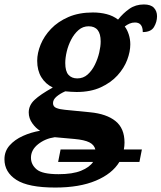

<svg xmlns="http://www.w3.org/2000/svg" viewBox="-78 -602 725 862"><path d="M170 240Q49 240 -4.5 205.5Q-58 171 -58 113Q-58 77 -35 51Q-12 25 24.5 8.5Q61 -8 102 -15Q83 -26 67 -48.5Q51 -71 51 -97Q51 -129 77 -153.5Q103 -178 159 -209Q126 -225 107.5 -255.5Q89 -286 89 -329Q89 -364 104.5 -402Q120 -440 151 -472.5Q182 -505 229 -525.5Q276 -546 339 -546Q372 -546 401 -538.5Q430 -531 452 -514Q475 -543 503 -562.5Q531 -582 568 -582Q599 -582 613 -567Q627 -552 627 -529Q627 -504 613.5 -481Q600 -458 563 -458Q563 -501 528 -501Q515 -501 503.5 -496Q492 -491 482 -483Q493 -469 500 -447.5Q507 -426 507 -403Q507 -370 493 -333Q479 -296 449.5 -263.5Q420 -231 374.5 -210Q329 -189 266 -189Q257 -189 240 -190Q223 -191 215 -192Q192 -182 176 -168.5Q160 -155 160 -139Q160 -123 175.5 -117Q191 -111 214 -109L326 -98Q400 -91 440.5 -58.5Q481 -26 481 38Q481 54 478 69H559L548 125H458Q426 178 352.5 209Q279 240 170 240ZM269 -250Q296 -250 315.5 -267.5Q335 -285 348 -311.5Q361 -338 367.5 -366Q374 -394 374 -416Q374 -484 320 -484Q294 -484 274.5 -467Q255 -450 241.5 -424Q228 -398 221.5 -370Q215 -342 215 -319Q215 -282 229.5 -266Q244 -250 269 -250ZM183 125 194 69H350Q345 48 323 37Q301 26 257 22L168 14Q125 20 93 45.5Q61 71 61 106Q61 137 86.5 158.5Q112 180 185 180Q248 180 286 164.5Q324 149 340 125Z"/></svg>

Font: Noto Serif
Style: Bold Italic
Weight: 700
Italic angle: -12°
Designer: Monotype Design Team
Foundry: Monotype Imaging Inc.
Version: Version 2.013